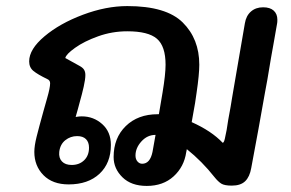

<svg xmlns="http://www.w3.org/2000/svg" viewBox="-20 -608 958 632"><path d="M893 -543Q893 -534 892 -530Q885 -492 880.5 -464.5Q876 -437 872 -417Q858 -331 852 -302Q833 -193 807 -55Q802 -26 787 -11.5Q772 3 743 3Q719 3 708.5 -3.5Q698 -10 686 -25Q645 -77 595 -117Q593 -109 593 -107Q586 -59 551.5 -27.5Q517 4 463 4Q412 4 383 -24.5Q354 -53 354 -91Q354 -154 394 -193Q434 -232 499 -232H503L515 -303Q525 -363 525 -395Q525 -456 496.5 -480.5Q468 -505 399 -505Q349 -505 303 -488.5Q257 -472 227 -450.5Q197 -429 195 -417L242 -391Q253 -385 257 -378Q261 -371 261 -361Q261 -347 255.5 -322.5Q250 -298 242 -270Q240 -261 236.5 -249.5Q233 -238 229 -223Q241 -225 249 -225Q288 -225 316.5 -199.5Q345 -174 345 -131Q345 -71 307.5 -36Q270 -1 206 -1Q153 -1 123 -31.5Q93 -62 93 -108Q93 -128 100.5 -158Q108 -188 123 -242Q125 -250 135 -284.5Q145 -319 145 -334Q145 -344 135 -348Q104 -363 90 -374.5Q76 -386 76 -406Q76 -446 126.5 -488.5Q177 -531 253 -559.5Q329 -588 399 -588Q527 -588 581.5 -534Q636 -480 636 -395Q636 -363 627 -302Q625 -282 611 -206Q676 -177 713 -138Q717 -138 720 -151Q723 -164 726 -180Q730 -209 739 -256Q741 -270 743.5 -283.5Q746 -297 748 -310L786 -531Q790 -556 806 -570Q822 -584 846 -584Q869 -584 881 -573Q893 -562 893 -543ZM492 -164Q465 -164 445.5 -142.5Q426 -121 426 -96Q426 -84 432.5 -76.5Q439 -69 448 -69Q474 -69 482 -108ZM234 -160Q212 -160 195 -146.5Q178 -133 175 -108Q173 -88 184 -76.5Q195 -65 216 -65Q241 -65 257 -80.5Q273 -96 273 -122Q273 -140 263 -150Q253 -160 234 -160Z"/></svg>

Font: Mali SemiBold
Style: Italic
Weight: 600
Italic angle: -10°
Version: Version 1.000; ttfautohint (v1.6)